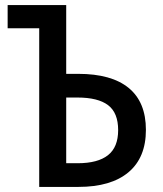

<svg xmlns="http://www.w3.org/2000/svg" viewBox="-20 -734 640 754"><path d="M134 0V-623H10V-714H240V-444H287Q418 -444 485.5 -388.5Q553 -333 553 -224Q553 -115 484.5 -57.5Q416 0 288 0ZM240 -93H285Q364 -93 404 -124.5Q444 -156 444 -223Q444 -291 404.5 -321Q365 -351 284 -351H240Z"/></svg>

Font: Noto Sans Mono Medium
Style: Regular
Weight: 500
Designer: Monotype Design Team
Foundry: Monotype Imaging Inc.
Version: Version 2.014